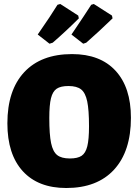

<svg xmlns="http://www.w3.org/2000/svg" viewBox="-20 -930 693 962"><path d="M636 -340Q636 -172 551.5 -80Q467 12 312 12Q171 12 94 -72.5Q17 -157 17 -312Q17 -478 101.5 -568.5Q186 -659 341 -659Q482 -659 559 -575.5Q636 -492 636 -340ZM227 -339Q227 -256 236 -213Q245 -170 266.5 -153Q288 -136 330 -136Q369 -136 389 -149.5Q409 -163 417.5 -197.5Q426 -232 426 -297Q426 -379 417 -422Q408 -465 386.5 -482Q365 -499 323 -499Q284 -499 264 -485.5Q244 -472 235.5 -438Q227 -404 227 -339ZM268 -906 282 -910 372 -852 375 -838Q311 -774 244 -716L228 -711L169 -757Q237 -855 268 -906ZM361 -791Q397 -844 437 -906L450 -910L541 -852L544 -838Q475 -771 412 -716L397 -711L338 -757Z"/></svg>

Font: Luna Sans Black
Style: Regular
Weight: 900
Designer: Juan Pablo del Peral
Foundry: Huerta Tipografica
Version: Version 2.001; ttfautohint (v1.5)